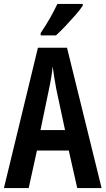

<svg xmlns="http://www.w3.org/2000/svg" viewBox="-20 -957 537 977"><path d="M373 0 330 -191H168L126 0H0L173 -714H321L497 0ZM267 -501Q261 -533 256 -563.5Q251 -594 248 -619Q243 -566 229 -502L186 -295H311ZM401 -928Q388 -908 364 -880.5Q340 -853 313.5 -825Q287 -797 265 -777H187V-789Q214 -829 235 -866Q256 -903 272 -937H401Z"/></svg>

Font: Noto Sans Arabic ExtCond SemBd
Style: Regular
Weight: 600
Width: 2
Designer: Monotype Design Team, Nadine Chahine, Nizar Qandah and Khaled Hosny
Foundry: Monotype Imaging Inc.
Version: Version 2.012; ttfautohint (v1.8.4.7-5d5b)